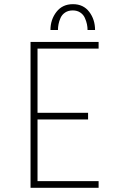

<svg xmlns="http://www.w3.org/2000/svg" viewBox="-20 -901 610 921"><path d="M222 -757Q222 -807 250.8 -844Q279.5 -881 330 -881Q380 -881 408 -844.2Q436 -807.5 436 -757H400Q400 -771 397 -785.2Q394 -799.5 387 -815.2Q380 -831 365 -841Q350 -851 329 -851Q307.5 -851 292.5 -841Q277.5 -831 270.5 -815.2Q263.5 -799.5 260.8 -785.2Q258 -771 258 -757ZM453 -668H160V-360H402.5V-328H160V-32H453V0H126.5V-700H453Z"/></svg>

Font: League Mono Narrow Thin
Style: Regular
Weight: 100
Width: 3
Designer: Tyler Finck
Foundry: The League of Moveable Type / Tyler Finck
Version: Version 2.210